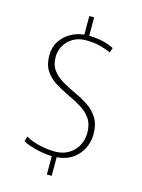

<svg xmlns="http://www.w3.org/2000/svg" viewBox="-127 -837 737 997"><g transform="rotate(15 242.0 -338.0)"><path d="M406 -177Q406 -114 365.5 -66Q325 -18 252 -12V88H226V-11Q189 -12 145 -22Q101 -32 69 -49L77 -76Q109 -58 151.5 -48Q194 -38 234 -38Q296 -38 334.5 -77.5Q373 -117 373 -175Q373 -222 352 -252Q331 -282 297 -302Q263 -322 225.5 -339.5Q188 -357 154.5 -378Q121 -399 99.5 -431Q78 -463 78 -514Q78 -558 99.5 -590.5Q121 -623 155 -642Q189 -661 226 -664V-764H252V-665Q295 -664 328 -656Q361 -648 386 -635L378 -609Q354 -620 320.5 -629Q287 -638 242 -638Q202 -638 173 -620.5Q144 -603 128 -575Q112 -547 112 -515Q112 -471 133 -443Q154 -415 187.5 -395.5Q221 -376 258.5 -359Q296 -342 329.5 -320Q363 -298 384.5 -264Q406 -230 406 -177Z"/></g></svg>

Font: Murecho ExtraLight
Style: Regular
Weight: 200
Designer: Neil Summerour
Foundry: Positype
Version: Version 1.010; ttfautohint (v1.8.3)